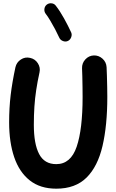

<svg xmlns="http://www.w3.org/2000/svg" viewBox="-20 -1074 699 1161"><path d="M161.6 -724.1Q191.9 -717.8 208.7 -691.7Q225.6 -665.5 218.8 -635.7Q206.5 -580.1 199 -530Q191.4 -480 188 -429Q184.6 -377.9 184.6 -319.3Q184.6 -203.6 216.6 -142.6Q248.5 -81.5 320.3 -81.5Q407.7 -81.5 443.6 -186.8Q479.5 -292 479.5 -487.8Q479.5 -512.7 479 -546.1Q478.5 -579.6 477.8 -611.3Q477.1 -643.1 476.1 -661.1Q475.1 -691.9 495.8 -714.6Q516.6 -737.3 546.9 -738.8Q577.1 -739.7 599.9 -719.2Q622.6 -698.7 624.5 -668Q625.5 -649.4 626.5 -616.7Q627.4 -584 628.2 -549.1Q628.9 -514.2 628.9 -487.8Q628.9 -315.9 599.9 -191.4Q570.8 -66.9 503.2 0Q435.5 66.9 320.3 66.9Q223.1 66.9 159.9 16.8Q96.7 -33.2 65.9 -123.5Q35.2 -213.9 35.2 -334.5Q35.2 -420.4 44.4 -498.3Q53.7 -576.2 73.2 -667Q80.1 -697.3 106 -714.1Q131.8 -731 161.6 -724.1ZM262.7 -1045.9Q275.4 -1055.7 291.7 -1054Q308.1 -1052.2 317.4 -1039.6Q342.3 -1007.8 367.2 -962.9Q392.1 -918 410.2 -878.4Q416.5 -864.7 410.4 -848.6Q404.3 -832.5 390.1 -826.2Q376.5 -819.8 360.6 -825.9Q344.7 -832 338.4 -846.2Q327.6 -870.1 313 -897.7Q298.3 -925.3 283.4 -950.2Q268.6 -975.1 255.9 -991.2Q246.6 -1003.9 248.5 -1020Q250.5 -1036.1 262.7 -1045.9Z"/></svg>

Font: Mikhak-FD ExtraBold
Style: Regular
Weight: 800
Designer: Amin Abedi
Version: Version 3.2